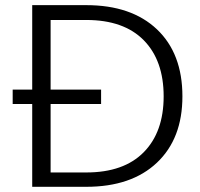

<svg xmlns="http://www.w3.org/2000/svg" viewBox="-20 -719 770 739"><path d="M312 -699.2Q485.8 -699.2 584 -606.2Q682.1 -513.2 682.1 -348.1Q682.1 -185.5 584 -92.8Q485.8 0 312 0H104V-318.8H28.8V-374H104V-699.2ZM174.8 -55.2H312Q456.5 -55.2 533.2 -133.1Q609.9 -210.9 609.9 -348.1Q609.9 -486.3 533.2 -564.2Q456.5 -642.1 312 -642.1H174.8V-374H369.1V-318.8H174.8Z"/></svg>

Font: PoppinsZ Light
Style: Regular
Weight: 300
Designer: Ninad Kale (Devanagari), Jonny Pinhorn (Latin)
Foundry: Indian Type Foundry
Version: Version 3.002;FEAKit 1.0